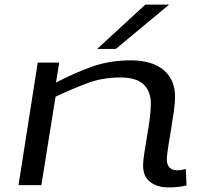

<svg xmlns="http://www.w3.org/2000/svg" viewBox="-20 -810 877 840"><path d="M145 -536H239L225 -449Q308 -492 384.5 -519Q461 -546 551 -546Q646 -546 696 -503.5Q746 -461 746 -386Q746 -361 740.5 -322Q735 -283 728 -241.5Q721 -200 715.5 -165Q710 -130 710 -112Q710 -89 722 -77Q734 -65 754 -65Q775 -65 793 -71L796 1Q779 6 757 8Q735 10 718 10Q669 10 637.5 -13.5Q606 -37 606 -86Q606 -104 611 -138Q616 -172 623 -212Q630 -252 635 -290.5Q640 -329 640 -356Q640 -410 608.5 -440.5Q577 -471 506 -471Q429 -471 364.5 -447Q300 -423 223 -387L161 0H61ZM405 -596 616 -790H720L487 -596Z"/></svg>

Font: Georama ExtraExtended
Style: Italic
Weight: 400
Width: 8
Italic angle: -9°
Designer: Jean-Baptiste Levee
Foundry: Production Type
Version: Version 1.000